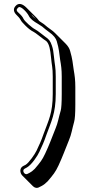

<svg xmlns="http://www.w3.org/2000/svg" viewBox="-20 -725 447 961"><path d="M244 -342V-254C244 -159 223 -123 199 -57C183 -11 179 -7 163 29C155 46 125 90 108 100L98 105C76 115 79 141 92 154L145 207C153 215 165 219 178 211L188 206C198 201 208 193 218 183C247 149 257 137 273 103C295 55 301 36 325 -23C338 -53 341 -80 351 -115C355 -128 357 -157 357 -201V-289C357 -325 354 -346 349 -375C344 -409 343 -429 331 -470C328 -482 320 -495 308 -507L255 -560C249 -566 242 -572 233 -578C222 -585 211 -595 200 -604L179 -618C174 -621 170 -629 165 -634L112 -687C96 -703 74 -715 57 -694C44 -679 50 -663 62 -651C70 -643 79 -634 84 -624C86 -619 94 -610 107 -597C120 -584 133 -573 149 -565C159 -560 185 -538 199 -528C205 -524 210 -521 213 -518C227 -504 232 -473 235 -441C239 -396 244 -389 244 -342ZM160 -630C150 -637 142 -644 137 -653ZM259 -342C259 -390 254 -399 250 -442C248 -464 245 -482 240 -496C232 -521 224 -529 208 -540C195 -549 170 -571 156 -578C140 -586 105 -617 98 -630C94 -640 85 -650 75 -659C62 -670 61 -676 68 -684C70 -687 73 -688 74 -689C85 -695 115 -664 124 -646C131 -631 148 -618 171 -605L191 -592C202 -583 213 -573 225 -565C248 -549 260 -533 264 -519C276 -479 276 -461 281 -426C286 -397 289 -377 289 -342V-254C289 -211 287 -182 284 -172C273 -135 270 -110 258 -82C234 -22 228 -3 206 44C191 76 182 87 154 120C144 130 136 136 128 140L118 145C103 154 87 127 104 119L115 113C139 99 168 55 177 35C193 0 197 -6 213 -52C236 -116 259 -157 259 -254Z"/></svg>

Font: Squarish
Style: Shd
Weight: 400
Foundry: Cannot Into Space Fonts
Version: Version 0.272